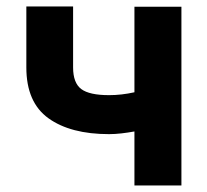

<svg xmlns="http://www.w3.org/2000/svg" viewBox="-20 -566 631 586"><path d="M533.7 -545.5V0H390.3V-164.8Q370.7 -161.2 350.7 -158.9Q330.6 -156.6 312.9 -156.6Q195.3 -156.6 127.8 -205.1Q60.4 -253.6 60.4 -360.1V-546.2H203.1V-360.1Q203.1 -312.9 228 -294.2Q252.8 -275.6 312.9 -275.6Q350.9 -275.6 390.3 -284.4V-545.5Z"/></svg>

Font: Inter UI
Style: Bold
Weight: 700
Designer: Rasmus Andersson
Foundry: rsms
Version: 3.2;8d6f07862